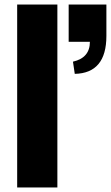

<svg xmlns="http://www.w3.org/2000/svg" viewBox="-20 -830 491 850"><path d="M56 0V-810H234V0ZM311 -503 303 -557Q378 -574 378 -645H284V-810H451V-671Q451 -506 311 -503Z"/></svg>

Font: Oswald Heavy
Style: Regular
Weight: 400
Designer: Vernon Adams
Foundry: Vernon Adams
Version: Version 4.101